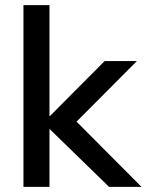

<svg xmlns="http://www.w3.org/2000/svg" viewBox="-20 -725 569 745"><path d="M71 0V-705H172V-275H174L386 -488H511L277 -253L529 0H403L174 -223H172V0Z"/></svg>

Font: Nunito Sans SemiBold
Style: Regular
Weight: 600
Designer: Vernon Adams
Foundry: Vernon Adams
Version: Version 3.101; ttfautohint (v1.8.4.7-5d5b);gftools[0.9.27]